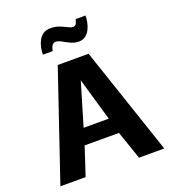

<svg xmlns="http://www.w3.org/2000/svg" viewBox="-164 -1064 1069 1188"><g transform="rotate(-20 370.5 -470.0)"><path d="M28.3 0 269.5 -710.9H472.7L712.4 0H545.9L481.9 -186.5H255.9L194.3 0ZM287.1 -291H452.6L371.1 -573.2ZM205.1 -802.2Q205.1 -825.7 210.2 -849.6Q215.3 -873.5 226.6 -894.3Q237.8 -915 256.8 -927.7Q275.9 -940.4 303.7 -940.4Q336.9 -940.4 362.5 -930.2Q388.2 -919.9 407.7 -909.7Q427.2 -899.4 440.9 -899.4Q451.2 -899.4 458.5 -908.2Q465.8 -917 471.2 -939.9H535.6Q535.6 -918 530.8 -894Q525.9 -870.1 515.1 -849.4Q504.4 -828.6 486.6 -815.4Q468.8 -802.2 442.9 -802.2Q416 -802.2 390.6 -814.2Q365.2 -826.2 343.8 -838.4Q322.3 -850.6 305.2 -850.6Q292.5 -850.6 283.7 -839.8Q274.9 -829.1 269.5 -802.2Z"/></g></svg>

Font: Comme
Style: Bold
Weight: 700
Version: Version 1.000;gftools[0.9.27]